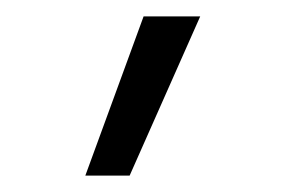

<svg xmlns="http://www.w3.org/2000/svg" viewBox="-20 -810 349 234"><path d="M84 -596 155 -790H224L138 -596Z"/></svg>

Font: Georama ExtraCondensed
Style: Regular
Weight: 400
Width: 2
Designer: Jean-Baptiste Levee
Foundry: Production Type
Version: Version 1.000